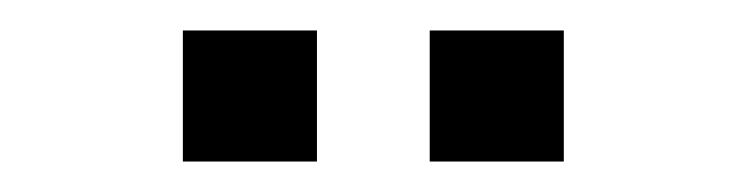

<svg xmlns="http://www.w3.org/2000/svg" viewBox="-20 -697 491 126"><path d="M100 -677H188V-591H100ZM262 -677H350V-591H262Z"/></svg>

Font: Cabin Condensed SemiBold
Style: Regular
Weight: 600
Width: 3
Designer: Pablo Impallari
Foundry: Pablo Impallari. http://www.impallari.com Igino Marini. http://www.ikern.com
Version: Version 2.200